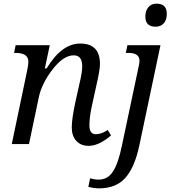

<svg xmlns="http://www.w3.org/2000/svg" viewBox="-20 -781 930 1041"><path d="M137.2 0H43.9L127.9 -401.9Q133.8 -429.7 133.8 -446.8Q133.8 -494.1 64 -494.1H56.2L64.9 -536.1H250L223.1 -410.2H232.9Q314 -544.9 415 -544.9Q522 -544.9 522 -434.1Q522 -402.3 503.9 -324.2L478 -206.1Q464.8 -146 464.8 -101.1Q464.8 -53.2 500 -53.2Q528.8 -53.2 564 -76.2L582 -46.9Q516.6 9.8 460 9.8Q418.5 9.8 393.8 -17.1Q369.1 -43.9 369.1 -89.8Q369.1 -135.7 388.2 -225.1L411.1 -328.6Q425.8 -389.2 425.8 -421.9Q425.8 -481 379.9 -481Q324.2 -481 265.9 -405.8Q207.5 -330.6 190.9 -255.9ZM824.2 -636.2Q768.1 -636.2 768.1 -690.9Q768.1 -722.7 784.4 -741.9Q800.8 -761.2 828.1 -761.2Q884.3 -761.2 884.3 -706.1Q884.3 -671.9 867.4 -654.1Q850.6 -636.2 824.2 -636.2ZM459 231.9 468.3 186Q493.2 192.9 514.2 192.9Q564.5 192.9 593 148.2Q621.6 103.5 641.1 7.8L732.9 -425.8Q736.3 -441.9 736.3 -452.1Q736.3 -494.1 675.3 -494.1H662.1L670.9 -536.1H850.1L735.4 7.8Q710 127 659.4 183.6Q608.9 240.2 517.1 240.2Q488.8 240.2 459 231.9Z"/></svg>

Font: Droid Serif
Style: Italic
Weight: 400
Italic angle: -12°
Designer: Monotype Design team
Foundry: Monotype Imaging Inc.
Version: Version 1.03